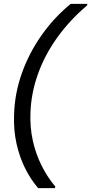

<svg xmlns="http://www.w3.org/2000/svg" viewBox="-20 -831 473 996"><path d="M178 145Q140 101 111 43.5Q82 -14 66 -84.5Q50 -155 53 -236Q56 -346 93.5 -451.5Q131 -557 196.5 -649.5Q262 -742 347 -811H433L432 -803Q343 -728 277.5 -637Q212 -546 176.5 -446Q141 -346 138 -245Q135 -171 150 -102.5Q165 -34 195 26.5Q225 87 267 137L265 145Z"/></svg>

Font: DM Sans 17pt
Style: Italic
Weight: 400
Italic angle: -10°
Version: Version 4.004;gftools[0.9.30]